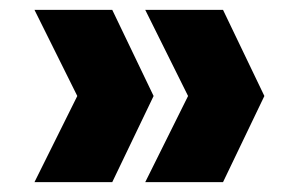

<svg xmlns="http://www.w3.org/2000/svg" viewBox="-20 -490 597 390"><path d="M137 -295 50 -470H208L292 -295L208 -120H50ZM362 -295 275 -470H433L517 -295L433 -120H275Z"/></svg>

Font: Poppins A&M
Style: Bold-A&M
Weight: 700
Designer: Ninad Kale (Devanagari), Jonny Pinhorn (Latin)
Foundry: Indian Type Foundry
Version: 4.004